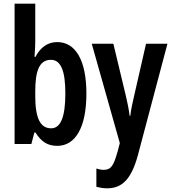

<svg xmlns="http://www.w3.org/2000/svg" viewBox="-20 -780 930 1040"><path d="M171 -560V-760H59V0H150L166 -62H172C205 -10 240 10 290 10C391 10 448 -94 448 -273C448 -452 390 -552 290 -552C241 -552 201 -527 172 -472H167C170 -510 171 -539 171 -560ZM256 -456C310 -456 334 -395 334 -274C334 -145 308 -85 257 -85C198 -85 171 -140 171 -260V-284C171 -388 189 -456 256 -456Z M477 -543 629 -5 617 41C595 119 581 140 541 140C529 140 515 137 502 133V232C522 237 540 240 560 240C643 240 691 189 726 64L887 -543H771L707 -263C697 -219 689 -184 686 -153H682C678 -187 670 -227 661 -264L594 -543Z"/></svg>

Font: Noto Sans Arabic UI XCn SmBd
Style: Regular
Weight: 600
Width: 2
Designer: Monotype Design Team, Nadine Chahine and Nizar Qandah
Foundry: Monotype Imaging Inc.
Version: Version 2.010